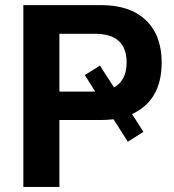

<svg xmlns="http://www.w3.org/2000/svg" viewBox="-20 -739 686 759"><path d="M72.3 0V-718.8H379.9Q494.1 -718.8 556.6 -659.2Q619.1 -599.6 619.1 -492.2Q619.1 -341.8 502 -288.1L546.9 -217.8L485.4 -178.7L428.7 -267.6Q405.3 -264.6 379.9 -264.6H214.8V0ZM214.8 -377H356.4L315.4 -442.4L375 -479.5L430.7 -393.6Q480.5 -420.9 480.5 -492.2Q480.5 -605.5 355.5 -605.5H214.8Z"/></svg>

Font: Min Sans Bold
Style: Regular
Weight: 700
Designer: Jinseong-Kim, NotoSansCJK, Nunito
Foundry: Jinseong-Kim
Version: Version 1.400;Glyphs 3.1.2 (3151)